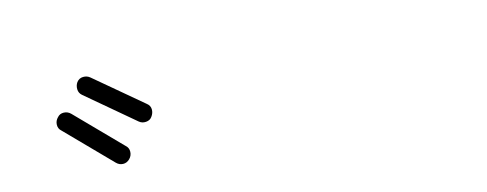

<svg xmlns="http://www.w3.org/2000/svg" viewBox="-33 -935 1066 420"><g transform="rotate(-10 500.0 -725.5)"><path d="M199 -630 94 -720Q87 -725 86.5 -734Q86 -743 92 -750Q97 -757 106 -757.5Q115 -758 122 -752L227 -662Q234 -657 234.5 -648Q235 -639 229 -632Q223 -625 214.5 -624.5Q206 -624 199 -630ZM264 -710 152 -789Q145 -794 144 -802.5Q143 -811 147 -818Q152 -826 161 -827Q170 -828 177 -823L288 -745Q296 -740 297 -731.5Q298 -723 293 -715Q289 -708 280 -706.5Q271 -705 264 -710Z"/></g></svg>

Font: Kurewa Gothic CJK TC Regular
Style: Regular
Weight: 400
Designer: Max Yao
Foundry: Max-Everyday
Version: Version 1.071; ttfautohint (v1.8.3)